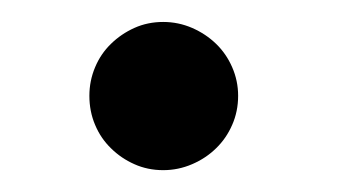

<svg xmlns="http://www.w3.org/2000/svg" viewBox="-20 -142 320 174"><path d="M195.8 -55.2Q195.8 -41 190.4 -28.8Q185.1 -16.6 175.8 -7.6Q166.5 1.5 154.1 6.8Q141.6 12.2 127.9 12.2Q113.8 12.2 101.8 6.8Q89.8 1.5 80.6 -7.6Q71.3 -16.6 66.2 -28.8Q61 -41 61 -55.2Q61 -68.8 66.2 -81.1Q71.3 -93.3 80.6 -102.3Q89.8 -111.3 101.8 -116.7Q113.8 -122.1 127.9 -122.1Q141.6 -122.1 154.1 -116.7Q166.5 -111.3 175.8 -102.3Q185.1 -93.3 190.4 -81.1Q195.8 -68.8 195.8 -55.2Z"/></svg>

Font: Charis SIL CyrE
Style: Regular
Weight: 400
Foundry: SIL International
Version: Version 5.000